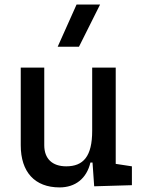

<svg xmlns="http://www.w3.org/2000/svg" viewBox="-20 -815 626 845"><path d="M242.2 9.8C311.5 9.8 361.3 -29.3 377.9 -99.6H387.2L394.5 4.9L560.5 0V-83L489.3 -93.8V-517.6H385.7V-239.3C385.7 -126.5 346.7 -83 271.5 -83C210.4 -83 174.8 -116.2 174.8 -175.8V-517.6H71.3V-175.8C71.3 -57.6 133.3 9.8 242.2 9.8ZM233.9 -609.4H327.6L420.4 -794.9H316.9Z"/></svg>

Font: Cascadia Mono NF
Style: Regular
Weight: 400
Monospace: yes
Designer: Aaron Bell
Foundry: Saja Typeworks
Version: Version 2404.023